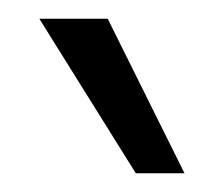

<svg xmlns="http://www.w3.org/2000/svg" viewBox="-20 -740 237 205"><path d="M22 -720H95L177 -555H125Z"/></svg>

Font: Mukta Light
Style: Regular
Weight: 300
Designer: Girish Dalvi and Yashodeep Gholap
Foundry: Ek Type
Version: Version 2.538;PS 1.002;hotconv 16.6.51;makeotf.lib2.5.65220;